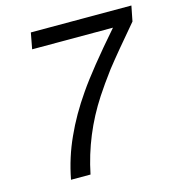

<svg xmlns="http://www.w3.org/2000/svg" viewBox="-104 -777 794 865"><g transform="rotate(-15 293.5 -344.0)"><path d="M212 0H121Q140 -100 181 -189Q221 -278 283 -367Q344 -456 481 -613H104L118 -688H587L573 -617Q473 -500 422 -435Q378 -376 348 -330Q248 -177 212 0Z"/></g></svg>

Font: Libra Sans
Style: Italic
Weight: 400
Italic angle: -12°
Foundry: Context Ltd
Version: Version 1.002